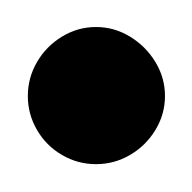

<svg xmlns="http://www.w3.org/2000/svg" viewBox="-20 -380 140 140"><path d="M0.3 -310Q0.3 -296.7 7 -285.2Q13.7 -273.7 25.2 -267Q36.7 -260.3 50 -260.3Q63.3 -260.3 74.8 -267Q86.3 -273.7 93.3 -285.2Q100.3 -296.7 100.3 -310Q100.3 -323.3 93.3 -334.8Q86.3 -346.3 74.8 -353.3Q63.3 -360.3 50 -360.3Q36.7 -360.3 25.2 -353.3Q13.7 -346.3 7 -334.8Q0.3 -323.3 0.3 -310Z"/></svg>

Font: Linefont Thin
Style: Regular
Weight: 100
Monospace: yes
Version: Version 3.002;gftools[0.9.33]